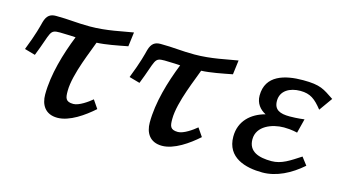

<svg xmlns="http://www.w3.org/2000/svg" viewBox="-62 -690 1663 922"><g transform="rotate(15 769.5 -229.5)"><path d="M24 -263 77 -248C126 -371 112 -383 166 -383C197 -383 244 -380 244 -380C207 -287 174 -177 174 -77C174 -27 198 16 259 16C319 16 387 -32 434 -74L406 -115C386 -98 344 -68 316 -68C276 -68 274 -88 274 -122C274 -206 336 -344 348 -381C394 -383 448 -394 500 -404L509 -475C457 -467 380 -448 296 -448C230 -448 192 -455 127 -455C100 -455 82 -445 72 -409C66 -386 57 -347 24 -263Z M544 -263 597 -248C646 -371 632 -383 686 -383C717 -383 764 -380 764 -380C727 -287 694 -177 694 -77C694 -27 718 16 779 16C839 16 907 -32 954 -74L926 -115C906 -98 864 -68 836 -68C796 -68 794 -88 794 -122C794 -206 856 -344 868 -381C914 -383 968 -394 1020 -404L1029 -475C977 -467 900 -448 816 -448C750 -448 712 -455 647 -455C620 -455 602 -445 592 -409C586 -386 577 -347 544 -263Z M1099 -116C1099 -11 1194 15 1278 15C1348 15 1416 -20 1474 -71L1445 -109C1394 -76 1356 -49 1306 -49C1242 -49 1191 -66 1191 -127C1191 -193 1264 -221 1323 -221C1362 -221 1390 -213 1390 -213L1408 -284C1408 -284 1374 -279 1335 -279C1287 -279 1257 -291 1257 -336C1257 -386 1301 -411 1354 -411C1404 -411 1429 -391 1464 -347L1511 -413C1458 -448 1441 -464 1353 -464C1263 -464 1170 -440 1170 -339C1170 -300 1192 -274 1221 -259C1153 -241 1099 -194 1099 -116Z"/></g></svg>

Font: KpSans
Style: BoldItalic
Weight: 700
Italic angle: -11°
Version: Version 0.66